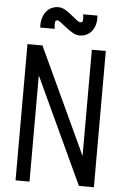

<svg xmlns="http://www.w3.org/2000/svg" viewBox="-65 -1077 731 1123"><g transform="rotate(5 300.0 -515.5)"><path d="M70 0V-800H158L530 0H448V-800H530V0H442L70 -800H152V0ZM367 -877Q349 -877 328.5 -888.5Q308 -900 288.5 -915.5Q269 -931 254 -942.5Q239 -954 233 -954Q221 -954 219 -940Q217 -926 221 -903H136Q132 -959 159 -995Q186 -1031 233 -1031Q252 -1031 272 -1019.5Q292 -1008 310.5 -992.5Q329 -977 344 -965.5Q359 -954 367 -954Q380 -954 381.5 -967Q383 -980 379 -1002H463Q468 -947 441.5 -912Q415 -877 367 -877Z"/></g></svg>

Font: Victor Mono Thin Medium
Style: Regular
Weight: 500
Monospace: yes
Version: Version 1.561;gftools[0.9.30]